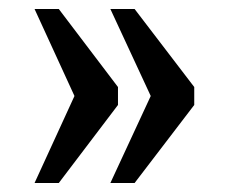

<svg xmlns="http://www.w3.org/2000/svg" viewBox="-20 -484 509 428"><path d="M226 -76H280L413 -250V-290L280 -464H226L316 -270ZM57 -76H111L243 -250V-290L111 -464H57L146 -270Z"/></svg>

Font: Noto Serif Tamil Condensed SemiBold
Style: Regular
Weight: 600
Width: 3
Designer: Indian Type Foundry, Tom Grace, and the Monotype Design Team
Foundry: Monotype Imaging Inc.
Version: Version 2.004